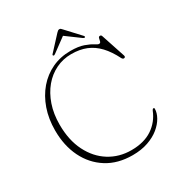

<svg xmlns="http://www.w3.org/2000/svg" viewBox="-201 -998 1082 1155"><g transform="rotate(-30 339.5 -421.0)"><path d="M639.5 -159Q639.5 -130.5 622.2 -99.8Q605 -69 572.8 -42.5Q540.5 -16 493.2 0.5Q446 17 385.5 17Q282.5 17 208.5 -29.8Q134.5 -76.5 94.5 -158Q54.5 -239.5 54.5 -345Q54.5 -425.5 78 -492.8Q101.5 -560 144.2 -609.8Q187 -659.5 245.2 -686.8Q303.5 -714 373 -714Q428.5 -714 463.5 -701.5Q498.5 -689 517.5 -676.5Q536.5 -664 544 -664Q554 -664 556.5 -674Q559 -684 561.2 -694Q563.5 -704 573 -704Q577 -704 579.8 -702Q582.5 -700 584.5 -694L639 -529.5Q641.5 -523 639 -518.5Q636.5 -514 630 -514Q626 -514 622.8 -516.5Q619.5 -519 617 -523.5Q587.5 -582.5 551.8 -620.5Q516 -658.5 471 -676.8Q426 -695 367.5 -695Q311 -695 261.2 -671Q211.5 -647 174.5 -602.8Q137.5 -558.5 116.5 -497.5Q95.5 -436.5 95.5 -361.5Q95.5 -254 135 -175.5Q174.5 -97 242 -55Q309.5 -13 393.5 -13Q482 -13 539.5 -51.5Q597 -90 623 -155.5Q625.5 -160.5 627.8 -163Q630 -165.5 633.5 -165.5Q636 -165.5 637.8 -164Q639.5 -162.5 639.5 -159ZM381.5 -816H379L477.5 -743.5Q485.5 -738 490 -741Q492 -742.5 492 -745.2Q492 -748 489 -751.5L399 -848.5Q394 -854.5 390.2 -857.5Q386.5 -860.5 381 -860.5Q375.5 -860.5 371 -857.5Q366.5 -854.5 361 -848.5L271.5 -751.5Q268 -748 268.2 -745.2Q268.5 -742.5 271 -741Q275.5 -738 283 -743.5Z"/></g></svg>

Font: Fraunces Thin
Style: Regular
Weight: 250
Version: Version 1.000;[b76b70a41]